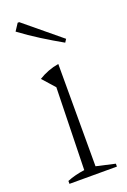

<svg xmlns="http://www.w3.org/2000/svg" viewBox="-139 -758 535 806"><g transform="rotate(-20 128.0 -355.0)"><path d="M25 0V-13Q42 -20 61.5 -25Q81 -30 103 -33L112 -400L63 -455Q105 -481 153 -489V-32L237 -13V0ZM211 -563Q165 -589 119.5 -617.5Q74 -646 31 -678L52 -710H59L220 -577Z"/></g></svg>

Font: Piazzolla ExtraLight
Style: Regular
Weight: 200
Designer: Juan Pablo del Peral
Foundry: Huerta Tipografica
Version: Version 1.330